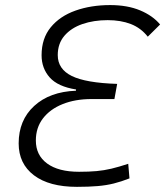

<svg xmlns="http://www.w3.org/2000/svg" viewBox="-20 -723 648 753"><path d="M412.1 -703.1Q479.5 -703.1 529.3 -682.4Q579.1 -661.6 607.9 -627L559.6 -579.1Q532.7 -613.3 493.2 -628.7Q453.6 -644 402.3 -644Q347.7 -644 303.2 -628.7Q258.8 -613.3 232.7 -582.8Q206.5 -552.2 206.5 -506.8Q206.5 -452.1 261.5 -425Q316.4 -397.9 439.5 -394L428.7 -334.5H338.9Q274.9 -334.5 225.6 -314.7Q176.3 -294.9 148.4 -258.5Q120.6 -222.2 120.6 -171.9Q120.6 -114.3 164.8 -81.8Q209 -49.3 290 -49.3Q329.6 -49.3 358.9 -52Q388.2 -54.7 417 -61.5Q445.8 -68.4 482.9 -80.6L487.8 -23.4Q455.6 -10.7 426.3 -3.4Q397 3.9 362.8 6.8Q328.6 9.8 281.7 9.8Q172.9 9.8 113 -35.6Q53.2 -81.1 53.2 -160.6Q53.2 -251.5 114 -307.4Q174.8 -363.3 277.8 -367.2L278.3 -372.1Q207 -383.3 175 -419.2Q143.1 -455.1 143.1 -506.3Q143.1 -572.3 179 -616Q214.8 -659.7 275.9 -681.4Q336.9 -703.1 412.1 -703.1Z"/></svg>

Font: Cascadia Code Light
Style: Italic
Weight: 300
Italic angle: -10°
Monospace: yes
Designer: Aaron Bell
Foundry: Saja Typeworks
Version: Version 2404.023; ttfautohint (v1.8.4)